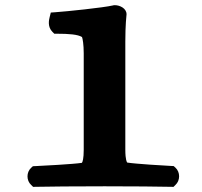

<svg xmlns="http://www.w3.org/2000/svg" viewBox="-20 -718 780 740"><path d="M295.7 -90.4C263.2 -85.2 138.9 -78.8 116.4 -77.8L106.8 -77.4L100 -71.2C81.3 -54.2 81.3 -22.3 100 -5.3L107.6 2.2L118.3 2C159.8 1 274.2 0 383.4 0C488.6 0 595.5 1 638.1 2L648.8 2.2L656.3 -5.3C675 -22.4 675 -54.6 656.3 -71.7L649.5 -77.9L639.9 -78.4C618.6 -79.3 500 -86.4 470.3 -91.5C469.2 -92.4 463 -101.2 463 -141.7V-558C463 -621.9 467.4 -659.4 467.6 -661.3L467.7 -661.8V-663C467.7 -686.3 441 -698 423.2 -698H419.3L415.6 -697.1C377.7 -688.4 236.3 -673.8 193.8 -670.9L175.8 -669.6L171.4 -652.1C168.5 -640.5 162.7 -614.6 182 -595.3L189.3 -588H199.7C245.3 -588 280 -585.3 296 -575.3C298.6 -570 302.7 -545.5 302.7 -513V-140.7C302.7 -106.7 298.3 -93.5 295.7 -90.4Z"/></svg>

Font: Linux Libertine Mono O 
Style: Mono Bold
Weight: 400
Designer: Philipp H. Poll
Foundry: Philipp H. Poll
Version: Version 5.1.7